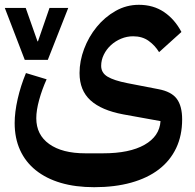

<svg xmlns="http://www.w3.org/2000/svg" viewBox="-25 -539 811 799"><path d="M367 240Q289 240 228 222Q167 204 124 169.5Q81 135 58.5 85.5Q36 36 36 -27Q36 -72 48.5 -127Q61 -182 83 -235L169 -209Q150 -167 138 -123.5Q126 -80 126 -47Q126 22 180 60.5Q234 99 330 99H404Q514 99 576.5 63.5Q639 28 643 -35L488 -63Q397 -80 351.5 -121.5Q306 -163 306 -235Q306 -285 325 -335.5Q344 -386 377.5 -427Q411 -468 456 -493.5Q501 -519 553 -519Q613 -519 657.5 -489Q702 -459 730 -406L637 -322Q620 -350 593.5 -369Q567 -388 529 -388Q503 -388 479 -378Q455 -368 436.5 -351Q418 -334 407 -311.5Q396 -289 396 -265Q396 -236 422.5 -220Q449 -204 505 -193L634 -168Q688 -158 710.5 -128Q733 -98 733 -42Q733 25 708 77.5Q683 130 636 166Q589 202 521 221Q453 240 367 240ZM-5 -506H82L131 -367H133L181 -506H259L174 -290H78Z"/></svg>

Font: IBM Plex Arabic SemiBold
Style: Regular
Weight: 600
Designer: Mike Abbink, Paul van der Laan, Pieter van Rosmalen, Wael Morcos, Khajak Apelian
Foundry: Bold Monday
Version: Version 1.0